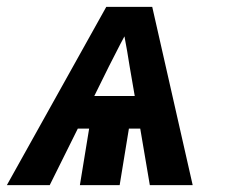

<svg xmlns="http://www.w3.org/2000/svg" viewBox="-47 -540 667 560"><path d="M-27 0 263 -520H397L515 0H390L362 -165H329L302 0H186L213 -165H180L98 0ZM346 -260 331 -347Q328 -368 324 -390Q320 -412 316 -434Q304 -412 293 -390Q282 -368 271 -347L228 -260Z"/></svg>

Font: Iosevka Heavy Extended Oblique
Style: Regular
Weight: 900
Width: 7
Italic angle: -9°
Monospace: yes
Designer: Belleve Invis
Foundry: Belleve Invis
Version: Version 32.5.0; ttfautohint (v1.8.4)